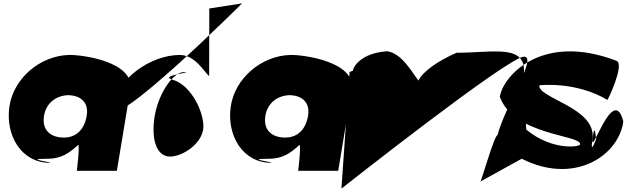

<svg xmlns="http://www.w3.org/2000/svg" viewBox="-20 -919 3695 1132"><path d="M35 -288C12 -119 106 41 275 41H258C337 41 93 17 262 17C341 17 391 -18 441 -65C451 -58 433 88 433 88H669L749 -394C771 -555 465 -597 387 -595C217 -591 58 -457 35 -288ZM239 -232C250 -312 312 -358 388 -358C455 -354 502 -317 492 -242C481 -163 435 -108 357 -108C276 -108 228 -153 239 -232Z M646 -288C623 -119 1407 -899 1407 -899L1214 -869L1213 -470C1184 -495 1130 -595 1040 -595C871 -595 669 -457 646 -288ZM890 -222C872 -90 905 4 983 4C1061 4 1188 -81 1179 -186C1170 -292 1092 -422 1000 -448C908 -474 1135 -494 1065 -494C995 -494 908 -354 890 -222Z M1340 -288C1317 -119 1411 41 1580 41H1563C1642 41 1398 17 1567 17C1646 17 1696 -18 1746 -65C1756 -58 1738 88 1738 88H1974L2054 -394C2076 -555 1770 -597 1692 -595C1522 -591 1363 -457 1340 -288ZM1544 -232C1555 -312 1617 -358 1693 -358C1760 -354 1807 -317 1797 -242C1786 -163 1740 -108 1662 -108C1581 -108 1533 -153 1544 -232Z M2041 -495 1993 193C1993 193 2979 -585 3069 -585C3151 -585 2960 -299 2913 -122C2893 -122 2805 196 2811 152L3090 -2L3067 -470C3094 -665 2896 -608 2672 -608C2559 -559 2472 -496 2447 -444C2407 -496 2349 -604 2263 -617C2074 -604 2042 -485 2068 -485C2105 -494 2111 -521 2111 -521C2115 -519 2041 -495 2041 -495Z M2927 -348C3012 -118 3408 -125 3400 -68C3398 -50 3209 -27 3051 -184C3053 -200 2958 -50 2998 -16C3335 196 3626 10 3655 -202C3596 -440 3453 46 3475 -112C3494 -250 3494 46 3516 -112L3514 -100C3533 -238 3451 58 3473 -100C3499 -284 3149 -340 3160 -416C3160 -416 3373 -442 3561 -330C3559 -318 3664 -537 3616 -560C3172 -731 2944 -468 2927 -348Z"/></svg>

Font: Chaingun
Style: Ita
Weight: 400
Version: Version 0.91